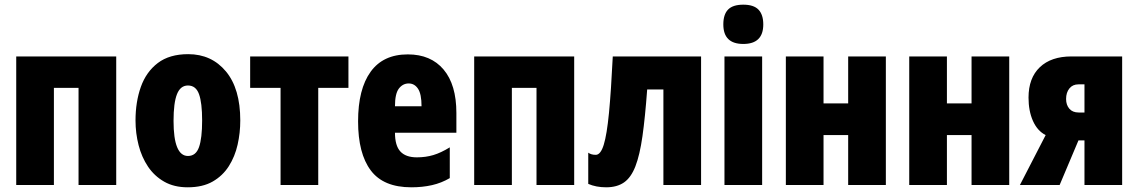

<svg xmlns="http://www.w3.org/2000/svg" viewBox="-20 -796 4897 826"><path d="M480 -553.2V0H317.9V-418H211.9V0H49.8V-553.2Z M1013.7 -277.8Q1013.7 -224.6 1002.2 -173.6Q990.7 -122.6 964.4 -81.1Q938 -39.6 894.8 -14.9Q851.6 9.8 787.6 9.8Q729 9.8 686.5 -14.4Q644 -38.6 616.7 -79.3Q589.4 -120.1 576.2 -171.6Q563 -223.1 563 -277.8Q563 -357.4 585.9 -422.1Q608.9 -486.8 658.9 -524.9Q709 -563 789.6 -563Q890.1 -563 951.9 -488.8Q1013.7 -414.6 1013.7 -277.8ZM726.6 -275.9Q726.6 -125 788.6 -125Q822.8 -125 836.2 -163.1Q849.6 -201.2 849.6 -277.8Q849.6 -353.5 836.2 -390.9Q822.8 -428.2 788.6 -428.2Q756.3 -428.2 741.5 -391.1Q726.6 -354 726.6 -275.9Z M1479 -418H1349.1V0H1187V-418H1056.2V-553.2H1479Z M1734.4 -562Q1833.5 -562 1888.4 -496.8Q1943.4 -431.6 1943.4 -310.1V-225.1H1679.2Q1679.2 -169.4 1702.4 -144.3Q1725.6 -119.1 1773.4 -119.1Q1811.5 -119.1 1844.2 -128.9Q1877 -138.7 1915 -162.1V-29.8Q1879.4 -8.8 1838.4 0.5Q1797.4 9.8 1749.5 9.8Q1629.4 9.8 1575 -63Q1520.5 -135.7 1520.5 -273.9Q1520.5 -412.6 1574.5 -487.3Q1628.4 -562 1734.4 -562ZM1738.3 -437Q1712.9 -437 1696 -415Q1679.2 -393.1 1679.2 -338.9H1793.5Q1793.5 -391.6 1778.3 -414.3Q1763.2 -437 1738.3 -437Z M2450.2 -553.2V0H2288.1V-418H2182.1V0H2020V-553.2Z M2996.1 0H2834V-411.1H2764.2Q2755.4 -291 2743.9 -210Q2732.4 -128.9 2713.6 -80.6Q2694.8 -32.2 2664.6 -11.2Q2634.3 9.8 2587.9 9.8Q2544.4 9.8 2510.7 -4.9V-139.2Q2522.9 -129.9 2543 -129.9Q2564 -129.9 2577.4 -173.3Q2590.8 -216.8 2599.9 -310.3Q2608.9 -403.8 2616.2 -553.2H2996.1Z M3177.7 -775.9Q3222.7 -775.9 3243.2 -754.4Q3263.7 -732.9 3263.7 -690.9Q3263.7 -606.9 3177.7 -606.9Q3091.8 -606.9 3091.8 -690.9Q3091.8 -733.9 3112.3 -754.9Q3132.8 -775.9 3177.7 -775.9ZM3258.8 -553.2V0H3096.7V-553.2Z M3522.9 -553.2V-351.1H3628.9V-553.2H3791V0H3628.9V-214.8H3522.9V0H3360.8V-553.2Z M4053.7 -553.2V-351.1H4159.7V-553.2H4321.8V0H4159.7V-214.8H4053.7V0H3891.6V-553.2Z M4538.6 0H4367.7L4478.5 -214.8Q4442.9 -232.9 4423.8 -275.9Q4404.8 -318.8 4404.8 -376Q4404.8 -460.4 4453.4 -506.8Q4502 -553.2 4589.4 -553.2H4807.6V0H4645.5V-191.9H4619.6ZM4566.4 -370.1Q4566.4 -344.7 4580.3 -328.4Q4594.2 -312 4620.6 -312H4645.5V-433.1H4619.6Q4594.7 -433.1 4580.6 -415.5Q4566.4 -397.9 4566.4 -370.1Z"/></svg>

Font: Open Sans Condensed ExtraBold
Style: Regular
Weight: 800
Width: 3
Designer: Monotype Design Team
Foundry: Monotype Imaging Inc.
Version: Version 3.000; ttfautohint (v1.8.4)